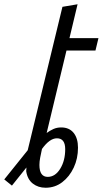

<svg xmlns="http://www.w3.org/2000/svg" viewBox="-124 -701 482 901"><path d="M90 180Q55 180 30 160.5Q5 141 -1 103Q-1 99 -0.5 94.5Q0 90 0 85L-68 170L-104 141L6 4L169 -669L240 -681L202 -522H338L324 -464H188L95 -77Q110 -88 126.5 -95.5Q143 -103 163 -103Q201 -103 221.5 -77.5Q242 -52 242 -8Q242 43 222 85.5Q202 128 168 154Q134 180 90 180ZM100 129Q135 129 158.5 91Q182 53 182 -1Q182 -52 143 -52Q109 -52 73 -2Q68 20 64.5 39Q61 58 61 73Q61 129 100 129Z"/></svg>

Font: Ubuntu Sans Condensed
Style: Italic
Weight: 400
Width: 3
Italic angle: -13.5°
Designer: Dalton Maag Ltd
Foundry: Dalton Maag Ltd
Version: Version 1.006; ttfautohint (v1.8.4.7-5d5b)